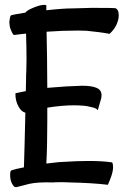

<svg xmlns="http://www.w3.org/2000/svg" viewBox="-20 -687 512 795"><path d="M45.9 87.9Q40 87.9 37.1 84Q19.5 63.5 22.5 28.3Q22.5 20.5 29.3 17.6Q39.1 13.7 79.1 5.9L82 -95.7L85 -220.7Q68.4 -223.6 55.7 -247.6Q43 -271.5 43.9 -300.8L57.6 -303.7L71.3 -306.6L86.9 -309.6L87.9 -355.5Q87.9 -380.9 88.9 -391.6Q89.8 -409.2 89.8 -443.4Q89.8 -485.4 87.9 -547.9L69.3 -545.9L52.7 -543.9L37.1 -542Q29.3 -549.8 22.5 -570.3Q19.5 -578.1 19.5 -586.9Q17.6 -594.7 19.5 -602.5L21.5 -615.2Q23.4 -622.1 26.4 -624L44.9 -627.9L63.5 -630.9L85 -634.8Q91.8 -644.5 119.6 -655.8Q147.5 -667 164.1 -667Q168 -667 171.9 -665V-644.5Q240.2 -652.3 283.2 -652.3L354.5 -654.3H388.7Q441.4 -654.3 456.1 -653.3Q462.9 -652.3 467.3 -644.5Q471.7 -636.7 471.7 -624Q471.7 -605.5 462.4 -585Q453.1 -564.5 433.6 -546.9Q413.1 -550.8 386.7 -554.2Q360.4 -557.6 337.9 -559.6Q326.2 -560.5 302.7 -560.5Q239.3 -560.5 172.9 -555.7L174.8 -447.3L175.8 -323.2L201.2 -325.2L227.5 -327.1L252.9 -329.1L320.3 -332Q359.4 -332 379.9 -323.2Q400.4 -314.5 400.4 -293Q400.4 -283.2 398.4 -277.3L384.8 -230.5Q380.9 -239.3 355.5 -244.1Q340.8 -248 329.1 -249Q303.7 -251 289.1 -251Q236.3 -251 175.8 -241.2V-240.2V-183.6Q175.8 -78.1 171.9 -9.8L197.3 -12.7L222.7 -15.6L295.9 -19.5L345.7 -20.5Q405.3 -20.5 444.3 -14.6Q448.2 -7.8 448.2 3.9Q448.2 20.5 441.4 41Q434.6 60.5 426.8 78.1Q361.3 70.3 268.6 68.4Q255.9 67.4 231.4 67.4Q209 67.4 197.3 68.4Q136.7 66.4 101.6 74.2L51.8 86.9Q49.8 87.9 45.9 87.9Z"/></svg>

Font: BKP Parklife Display
Style: Regular
Weight: 400
Designer: Font Diner, Inc.; LA MECHKY PLUS GmbH
Foundry: Font Diner, Inc.; LA MECHKY PLUS GmbH
Version: Version 1.007